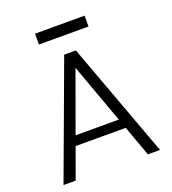

<svg xmlns="http://www.w3.org/2000/svg" viewBox="-154 -985 982 1099"><g transform="rotate(-20 337.0 -435.0)"><path d="M43 0 302 -700H373L631 0H557L320 -654H354L117 0ZM163 -186 184 -244H490L511 -186ZM186 -804V-870H488V-804Z"/></g></svg>

Font: Host Grotesk Light
Style: Regular
Weight: 300
Designer: Doukan Karapınar
Foundry: Element Type
Version: Version 1.003